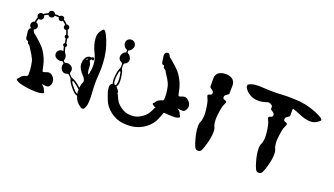

<svg xmlns="http://www.w3.org/2000/svg" viewBox="-64 -1207 2947 1693"><g transform="rotate(20 1409.5 -360.5)"><path d="M775.4 -209Q775.4 -209 775.4 -209Q777.3 -176.8 780.3 -121.1Q780.3 -109.4 780.3 -98.6Q780.3 -57.6 772.5 -33.2Q761.7 -2 751 -1Q740.2 -1 734.4 -1Q730.5 -2 703.1 -24.4Q675.8 -47.9 663.1 -90.8Q653.3 -92.8 641.6 -99.6Q630.9 -106.4 619.1 -118.2Q609.4 -128.9 597.7 -142.6Q586.9 -156.2 577.1 -169.9Q572.3 -177.7 567.4 -185.5Q562.5 -194.3 561.5 -201.2Q559.6 -208 555.7 -213.9Q551.8 -220.7 545.9 -225.6Q542 -230.5 532.2 -239.3Q528.3 -243.2 523.4 -244.1Q518.6 -245.1 512.7 -243.2Q501 -237.3 487.3 -240.2Q473.6 -242.2 463.9 -252.9Q453.1 -263.7 449.2 -281.2Q445.3 -298.8 451.2 -312.5Q453.1 -314.5 452.1 -317.4Q452.1 -320.3 450.2 -322.3Q447.3 -325.2 441.4 -331.1Q439.5 -333 436.5 -333Q433.6 -334 431.6 -332Q418 -326.2 400.4 -330.1Q382.8 -334 372.1 -344.7Q358.4 -357.4 358.4 -376Q358.4 -395.5 372.1 -408.2Q380.9 -417 392.6 -419.9Q404.3 -422.9 416 -419.9Q413.1 -425.8 411.1 -432.6Q409.2 -439.5 407.2 -447.3Q407.2 -449.2 406.2 -452.1Q406.2 -455.1 406.2 -458Q401.4 -459 398.4 -462.9Q395.5 -465.8 393.6 -470.7Q391.6 -476.6 394.5 -481.4Q396.5 -487.3 402.3 -490.2Q400.4 -500 399.4 -509.8Q397.5 -520.5 395.5 -531.2Q390.6 -532.2 386.7 -536.1Q382.8 -539.1 381.8 -543.9Q379.9 -549.8 381.8 -554.7Q383.8 -559.6 388.7 -562.5Q385.7 -573.2 381.8 -583Q378.9 -592.8 374 -602.5Q365.2 -600.6 356.4 -605.5Q348.6 -610.4 345.7 -620.1Q344.7 -626 345.7 -630.9Q346.7 -636.7 350.6 -641.6Q345.7 -647.5 339.8 -653.3Q334 -658.2 328.1 -663.1Q326.2 -665 323.2 -666Q321.3 -668 319.3 -668.9Q316.4 -666 313.5 -664.1Q310.5 -662.1 306.6 -661.1Q296.9 -658.2 288.1 -663.1Q279.3 -668 276.4 -677.7Q276.4 -679.7 276.4 -681.6Q276.4 -683.6 276.4 -684.6Q266.6 -686.5 256.8 -686.5Q247.1 -687.5 236.3 -686.5Q235.4 -677.7 229.5 -670.9Q223.6 -664.1 214.8 -662.1Q205.1 -659.2 195.3 -663.1Q186.5 -667 181.6 -675.8Q171.9 -671.9 163.1 -667Q154.3 -663.1 147.5 -657.2Q152.3 -649.4 153.3 -640.6Q153.3 -630.9 147.5 -623Q141.6 -614.3 131.8 -611.3Q122.1 -608.4 112.3 -612.3Q108.4 -603.5 106.4 -594.7Q103.5 -585.9 102.5 -576.2Q113.3 -574.2 120.1 -565.4Q127.9 -556.6 128.9 -544.9Q129.9 -533.2 123 -523.4Q116.2 -513.7 104.5 -510.7Q105.5 -507.8 106.4 -504.9Q106.4 -502 107.4 -499Q111.3 -494.1 113.3 -489.3Q115.2 -483.4 115.2 -483.4Q115.2 -483.4 136.7 -466.8Q158.2 -449.2 183.6 -425.8Q201.2 -409.2 216.8 -392.6Q232.4 -376 241.2 -360.4Q264.6 -322.3 273.4 -298.8Q283.2 -274.4 290 -246.1Q297.9 -216.8 299.8 -204.1Q300.8 -190.4 306.6 -186.5Q312.5 -183.6 338.9 -194.3Q365.2 -206.1 388.7 -188.5Q412.1 -169.9 417 -148.4Q421.9 -127 418 -114.3Q415 -102.5 406.2 -89.8Q397.5 -78.1 382.8 -78.1Q375 -77.1 360.4 -79.1Q345.7 -80.1 333 -82Q335.9 -80.1 339.8 -77.1Q343.8 -74.2 347.7 -71.3Q361.3 -59.6 366.2 -48.8Q370.1 -37.1 372.1 -34.2Q373 -31.2 376 -26.4Q379.9 -22.5 380.9 -19.5Q381.8 -17.6 377.9 -12.7Q374 -8.8 351.6 -2.9Q340.8 0 309.6 0Q279.3 0 244.1 -3.9Q209 -7.8 178.7 -14.6Q148.4 -21.5 138.7 -26.4Q118.2 -37.1 115.2 -42Q112.3 -47.9 114.3 -49.8Q115.2 -51.8 119.1 -54.7Q124 -58.6 126 -61.5Q127.9 -63.5 134.8 -74.2Q141.6 -84 157.2 -92.8Q166 -97.7 174.8 -99.6Q183.6 -102.5 189.5 -104.5Q189.5 -106.4 192.4 -109.4Q194.3 -111.3 195.3 -113.3Q197.3 -115.2 196.3 -142.6Q196.3 -169.9 191.4 -202.1Q189.5 -218.8 185.5 -235.4Q181.6 -252 175.8 -263.7Q158.2 -298.8 140.6 -324.2Q124 -348.6 121.1 -355.5Q118.2 -362.3 108.4 -369.1Q97.7 -375 96.7 -378.9Q95.7 -383.8 93.8 -389.6Q91.8 -395.5 91.8 -395.5Q91.8 -395.5 81.1 -399.4Q70.3 -403.3 67.4 -417Q65.4 -431.6 60.5 -467.8Q59.6 -473.6 59.6 -479.5Q59.6 -504.9 75.2 -510.7Q76.2 -510.7 78.1 -511.7Q79.1 -511.7 80.1 -511.7Q72.3 -515.6 66.4 -523.4Q60.5 -531.2 60.5 -541Q59.6 -553.7 67.4 -564.5Q75.2 -574.2 87.9 -577.1Q89.8 -588.9 92.8 -599.6Q95.7 -610.4 100.6 -621.1Q93.8 -627.9 93.8 -637.7Q92.8 -648.4 98.6 -656.2Q104.5 -666 115.2 -668.9Q126 -670.9 135.7 -666Q144.5 -673.8 155.3 -678.7Q165 -684.6 176.8 -689.5Q176.8 -699.2 182.6 -708Q188.5 -715.8 199.2 -718.8Q203.1 -719.7 206.1 -719.7Q213.9 -720.7 220.7 -716.8Q230.5 -710.9 234.4 -700.2Q247.1 -701.2 257.8 -701.2Q269.5 -700.2 279.3 -698.2Q282.2 -702.1 285.2 -704.1Q289.1 -707 293.9 -708Q302.7 -710.9 312.5 -706.1Q321.3 -701.2 323.2 -691.4Q324.2 -688.5 324.2 -686.5Q324.2 -684.6 324.2 -681.6Q327.1 -680.7 330.1 -678.7Q333 -676.8 335.9 -674.8Q342.8 -668.9 349.6 -663.1Q355.5 -656.2 361.3 -649.4Q361.3 -649.4 362.3 -650.4Q362.3 -650.4 362.3 -650.4Q372.1 -653.3 380.9 -648.4Q389.6 -642.6 392.6 -632.8Q394.5 -627 392.6 -620.1Q390.6 -613.3 385.7 -609.4Q390.6 -598.6 394.5 -587.9Q398.4 -577.1 401.4 -566.4Q406.2 -565.4 410.2 -562.5Q414.1 -558.6 415 -553.7Q417 -548.8 415 -543Q413.1 -538.1 409.2 -535.2Q411.1 -523.4 413.1 -512.7Q414.1 -502 415 -492.2Q419.9 -491.2 422.9 -487.3Q425.8 -484.4 427.7 -480.5Q428.7 -474.6 426.8 -468.8Q424.8 -462.9 418.9 -460Q419.9 -457 419.9 -454.1Q420.9 -452.1 420.9 -449.2Q421.9 -443.4 423.8 -438.5Q425.8 -432.6 426.8 -427.7Q427.7 -424.8 429.7 -419.9Q432.6 -414.1 434.6 -409.2Q434.6 -409.2 434.6 -409.2Q435.5 -408.2 435.5 -408.2Q446.3 -397.5 450.2 -379.9Q454.1 -362.3 447.3 -348.6Q446.3 -346.7 447.3 -343.8Q447.3 -340.8 449.2 -338.9Q452.1 -335.9 458 -330.1Q460 -328.1 462.9 -328.1Q464.8 -327.1 467.8 -329.1Q481.4 -335 499 -331.1Q516.6 -327.1 527.3 -316.4Q537.1 -306.6 540 -293Q542 -279.3 537.1 -267.6Q535.2 -261.7 536.1 -256.8Q537.1 -251 541 -247.1Q544.9 -243.2 553.7 -234.4Q559.6 -228.5 565.4 -224.6Q572.3 -220.7 579.1 -218.8Q585.9 -216.8 593.8 -212.9Q602.5 -208 610.4 -203.1Q622.1 -194.3 634.8 -184.6Q647.5 -173.8 657.2 -165Q661.1 -201.2 669.9 -214.8Q677.7 -228.5 669.9 -247.1Q664.1 -261.7 646.5 -279.3Q628.9 -296.9 615.2 -320.3Q608.4 -332 603.5 -347.7Q599.6 -362.3 600.6 -379.9Q601.6 -400.4 609.4 -417Q616.2 -433.6 626 -441.4Q639.6 -452.1 651.4 -452.1Q664.1 -451.2 664.1 -451.2Q664.1 -451.2 676.8 -457Q690.4 -461.9 692.4 -445.3Q695.3 -428.7 682.6 -432.6Q670.9 -435.5 670.9 -435.5Q670.9 -435.5 665 -427.7Q660.2 -418.9 666 -410.2Q670.9 -401.4 673.8 -394.5Q677.7 -386.7 677.7 -369.1Q677.7 -361.3 678.7 -345.7Q680.7 -330.1 682.6 -320.3Q686.5 -307.6 690.4 -304.7Q694.3 -301.8 694.3 -301.8Q694.3 -301.8 701.2 -338.9Q708 -375 704.1 -413.1Q700.2 -456.1 672.9 -510.7Q646.5 -565.4 642.6 -619.1Q638.7 -663.1 658.2 -690.4Q676.8 -718.8 684.6 -719.7Q697.3 -721.7 716.8 -684.6Q735.4 -648.4 751 -599.6Q759.8 -573.2 765.6 -545.9Q771.5 -518.6 774.4 -495.1Q784.2 -408.2 778.3 -339.8Q772.5 -270.5 775.4 -209ZM630.9 -414.1Q634.8 -418.9 643.6 -428.7Q643.6 -428.7 639.6 -429.7Q635.7 -430.7 633.8 -426.8Q629.9 -421.9 630.9 -418Q630.9 -414.1 630.9 -414.1ZM628.9 -128.9Q628.9 -128.9 628.9 -128.9Q637.7 -119.1 645.5 -114.3Q653.3 -108.4 659.2 -106.4Q658.2 -111.3 657.2 -117.2Q657.2 -122.1 656.2 -127.9Q656.2 -132.8 656.2 -137.7Q656.2 -141.6 656.2 -146.5Q655.3 -147.5 654.3 -149.4Q653.3 -150.4 651.4 -151.4Q637.7 -165 620.1 -178.7Q602.5 -191.4 589.8 -199.2Q585 -202.1 582 -198.2Q578.1 -195.3 581.1 -190.4Q587.9 -177.7 601.6 -160.2Q615.2 -142.6 628.9 -128.9Z M1587.9 -395.5Q1587.9 -395.5 1587.9 -395.5Q1611.3 -377.9 1617.2 -355.5Q1620.1 -343.8 1620.1 -334Q1620.1 -327.1 1618.2 -322.3Q1614.3 -309.6 1605.5 -297.9Q1596.7 -286.1 1583 -285.2Q1574.2 -285.2 1559.6 -286.1Q1544.9 -288.1 1532.2 -290Q1536.1 -287.1 1540 -284.2Q1543.9 -282.2 1547.9 -278.3Q1560.5 -267.6 1565.4 -255.9Q1570.3 -244.1 1571.3 -241.2Q1572.3 -238.3 1576.2 -234.4Q1579.1 -229.5 1580.1 -227.5Q1581.1 -224.6 1577.1 -220.7Q1573.2 -215.8 1550.8 -210Q1541 -207 1509.8 -208Q1478.5 -208 1443.4 -211.9Q1441.4 -211.9 1438.5 -211.9Q1435.5 -212.9 1432.6 -212.9Q1427.7 -196.3 1406.2 -144.5Q1384.8 -92.8 1331.1 -51.8Q1301.8 -29.3 1260.7 -14.6Q1220.7 0 1166 0Q1111.3 0 1071.3 -14.6Q1031.2 -30.3 1002.9 -52.7Q950.2 -94.7 930.7 -146.5Q911.1 -198.2 906.2 -213.9Q902.3 -228.5 900.4 -250Q899.4 -255.9 899.4 -260.7Q899.4 -274.4 903.3 -280.3Q905.3 -284.2 910.2 -290Q915 -294.9 921.9 -296.9Q918.9 -305.7 917 -315.4Q915 -326.2 915 -340.8Q915 -354.5 917 -372.1Q918.9 -390.6 921.9 -406.2Q923.8 -415 925.8 -423.8Q928.7 -433.6 931.6 -439.5Q935.5 -446.3 937.5 -453.1Q939.5 -460 939.5 -467.8Q939.5 -474.6 939.5 -486.3Q939.5 -492.2 935.5 -497.1Q932.6 -501 927.7 -502.9Q916 -507.8 907.2 -519.5Q899.4 -530.3 899.4 -544.9Q899.4 -560.5 909.2 -575.2Q918.9 -590.8 933.6 -595.7Q935.5 -596.7 937.5 -598.6Q939.5 -601.6 939.5 -603.5Q939.5 -608.4 939.5 -616.2Q939.5 -619.1 937.5 -621.1Q935.5 -623 933.6 -624Q918.9 -628.9 909.2 -644.5Q899.4 -659.2 899.4 -674.8Q899.4 -693.4 913.1 -707Q925.8 -719.7 945.3 -719.7Q963.9 -719.7 976.6 -707Q990.2 -693.4 990.2 -674.8Q990.2 -659.2 980.5 -644.5Q970.7 -628.9 957 -624Q954.1 -623 952.1 -621.1Q951.2 -619.1 951.2 -616.2Q951.2 -612.3 951.2 -603.5Q951.2 -601.6 952.1 -598.6Q954.1 -596.7 957 -595.7Q970.7 -590.8 980.5 -575.2Q990.2 -560.5 990.2 -544.9Q990.2 -530.3 982.4 -519.5Q974.6 -507.8 961.9 -502.9Q957 -501 954.1 -497.1Q951.2 -492.2 951.2 -486.3Q951.2 -480.5 951.2 -467.8Q951.2 -460 952.1 -453.1Q954.1 -446.3 958 -439.5Q961.9 -433.6 963.9 -424.8Q966.8 -415 967.8 -406.2Q971.7 -390.6 973.6 -372.1Q975.6 -354.5 975.6 -340.8Q975.6 -321.3 971.7 -307.6Q967.8 -293.9 960.9 -286.1Q961.9 -285.2 962.9 -284.2Q963.9 -284.2 963.9 -283.2Q980.5 -265.6 986.3 -255.9Q991.2 -245.1 991.2 -240.2Q990.2 -235.4 990.2 -231.4Q990.2 -228.5 993.2 -226.6Q997.1 -225.6 998 -222.7Q1000 -219.7 1000 -216.8Q1001 -214.8 1015.6 -183.6Q1030.3 -152.3 1065.4 -126Q1085 -111.3 1110.4 -100.6Q1135.7 -90.8 1168 -90.8Q1201.2 -90.8 1226.6 -100.6Q1252.9 -111.3 1272.5 -126Q1307.6 -152.3 1323.2 -183.6Q1339.8 -214.8 1339.8 -216.8Q1340.8 -219.7 1341.8 -222.7Q1343.8 -225.6 1346.7 -226.6Q1347.7 -227.5 1348.6 -228.5Q1348.6 -228.5 1349.6 -229.5Q1345.7 -230.5 1342.8 -231.4Q1340.8 -232.4 1338.9 -233.4Q1317.4 -244.1 1315.4 -250Q1312.5 -254.9 1313.5 -256.8Q1315.4 -258.8 1319.3 -262.7Q1323.2 -265.6 1325.2 -268.6Q1327.1 -271.5 1334 -281.2Q1341.8 -292 1356.4 -299.8Q1365.2 -304.7 1374 -307.6Q1382.8 -310.5 1389.6 -311.5Q1389.6 -314.5 1391.6 -316.4Q1394.5 -318.4 1395.5 -321.3Q1396.5 -323.2 1396.5 -350.6Q1396.5 -377 1391.6 -409.2Q1388.7 -426.8 1384.8 -443.4Q1380.9 -459 1375 -471.7Q1358.4 -505.9 1340.8 -531.2Q1323.2 -556.6 1321.3 -563.5Q1318.4 -570.3 1307.6 -576.2Q1297.9 -582 1295.9 -586.9Q1294.9 -590.8 1293.9 -597.7Q1292 -603.5 1292 -603.5Q1292 -603.5 1281.2 -606.4Q1270.5 -610.4 1267.6 -625Q1264.6 -639.6 1259.8 -674.8Q1254.9 -710.9 1275.4 -717.8Q1282.2 -720.7 1287.1 -720.7Q1299.8 -720.7 1305.7 -709Q1314.5 -691.4 1314.5 -691.4Q1314.5 -691.4 1335.9 -674.8Q1357.4 -657.2 1382.8 -633.8Q1400.4 -617.2 1416 -600.6Q1431.6 -583 1440.4 -568.4Q1463.9 -530.3 1473.6 -505.9Q1482.4 -482.4 1490.2 -453.1Q1497.1 -424.8 1499 -411.1Q1501 -397.5 1506.8 -394.5Q1512.7 -391.6 1538.1 -402.3Q1564.5 -413.1 1587.9 -395.5ZM938.5 -418Q934.6 -403.3 931.6 -381.8Q928.7 -360.4 928.7 -340.8Q928.7 -324.2 930.7 -313.5Q933.6 -303.7 937.5 -297.9Q940.4 -297.9 943.4 -296.9Q946.3 -295.9 949.2 -293.9Q954.1 -297.9 957 -309.6Q960.9 -321.3 960.9 -340.8Q960.9 -360.4 958 -381.8Q955.1 -403.3 951.2 -418Q950.2 -422.9 945.3 -422.9Q940.4 -422.9 938.5 -418Z M1829.1 -719.7Q1832 -719.7 1846.7 -718.8Q1861.3 -717.8 1882.8 -709Q1883.8 -708 1885.7 -707Q1886.7 -707 1887.7 -706.1Q1903.3 -697.3 1911.1 -681.6Q1919.9 -667 1919.9 -649.4Q1918.9 -622.1 1918.9 -568.4Q1918.9 -565.4 1918 -563.5Q1916 -560.5 1913.1 -559.6Q1905.3 -554.7 1892.6 -544.9Q1880.9 -536.1 1880.9 -522.5Q1880.9 -504.9 1897.5 -502Q1914.1 -498 1917 -490.2Q1918.9 -483.4 1906.2 -458Q1893.6 -433.6 1884.8 -354.5Q1882.8 -338.9 1882.8 -327.1Q1881.8 -314.5 1882.8 -304.7Q1884.8 -264.6 1895.5 -245.1Q1906.2 -226.6 1901.4 -171.9Q1898.4 -137.7 1885.7 -91.8Q1873 -44.9 1860.4 -18.6Q1850.6 0 1829.1 0Q1808.6 0 1798.8 -18.6Q1785.2 -44.9 1773.4 -91.8Q1760.7 -137.7 1757.8 -171.9Q1752.9 -226.6 1763.7 -245.1Q1773.4 -264.6 1776.4 -304.7Q1776.4 -314.5 1776.4 -327.1Q1776.4 -338.9 1774.4 -354.5Q1765.6 -433.6 1752.9 -458Q1740.2 -483.4 1742.2 -490.2Q1745.1 -498 1761.7 -502Q1778.3 -504.9 1778.3 -522.5Q1778.3 -536.1 1765.6 -544.9Q1753.9 -554.7 1746.1 -559.6Q1743.2 -560.5 1741.2 -563.5Q1740.2 -565.4 1740.2 -568.4Q1740.2 -594.7 1739.3 -649.4Q1739.3 -667 1748 -681.6Q1755.9 -697.3 1771.5 -706.1Q1772.5 -707 1773.4 -707Q1775.4 -708 1776.4 -709Q1797.9 -717.8 1812.5 -718.8Q1827.1 -719.7 1829.1 -719.7Z M2534.2 -714.8Q2534.2 -714.8 2534.2 -714.8Q2558.6 -711.9 2585.9 -706.1Q2613.3 -699.2 2639.6 -691.4Q2688.5 -675.8 2724.6 -656.2Q2759.8 -637.7 2759.8 -626Q2759.8 -626 2759.8 -625Q2758.8 -616.2 2730.5 -597.7Q2702.1 -579.1 2659.2 -582Q2616.2 -585.9 2572.3 -604.5Q2528.3 -624 2489.3 -635.7Q2489.3 -613.3 2489.3 -568.4Q2489.3 -565.4 2487.3 -563.5Q2486.3 -560.5 2483.4 -559.6Q2475.6 -554.7 2462.9 -544.9Q2451.2 -536.1 2451.2 -522.5Q2451.2 -504.9 2467.8 -502Q2484.4 -498 2486.3 -490.2Q2489.3 -483.4 2476.6 -458Q2462.9 -433.6 2455.1 -354.5Q2453.1 -338.9 2452.1 -327.1Q2452.1 -314.5 2453.1 -304.7Q2455.1 -264.6 2465.8 -245.1Q2476.6 -226.6 2471.7 -171.9Q2468.8 -137.7 2456.1 -91.8Q2443.4 -44.9 2429.7 -18.6Q2420.9 0 2399.4 0Q2378.9 0 2369.1 -18.6Q2355.5 -44.9 2342.8 -91.8Q2330.1 -137.7 2327.1 -171.9Q2322.3 -226.6 2333 -245.1Q2343.8 -264.6 2346.7 -304.7Q2346.7 -314.5 2346.7 -327.1Q2345.7 -338.9 2344.7 -354.5Q2335.9 -433.6 2322.3 -458Q2309.6 -483.4 2312.5 -490.2Q2315.4 -498 2332 -502Q2348.6 -504.9 2348.6 -522.5Q2348.6 -536.1 2335.9 -544.9Q2323.2 -554.7 2315.4 -559.6Q2312.5 -560.5 2311.5 -563.5Q2309.6 -565.4 2309.6 -568.4Q2309.6 -577.1 2309.6 -593.8Q2303.7 -599.6 2297.9 -603.5Q2292 -607.4 2286.1 -610.4Q2271.5 -616.2 2260.7 -611.3Q2250 -607.4 2229.5 -602.5Q2218.8 -599.6 2204.1 -597.7Q2188.5 -595.7 2167 -596.7Q2145.5 -597.7 2127.9 -603.5Q2109.4 -609.4 2095.7 -618.2Q2069.3 -634.8 2055.7 -653.3Q2042 -671.9 2041 -674.8Q2041 -677.7 2041 -681.6Q2040 -685.5 2041 -691.4Q2042 -702.1 2073.2 -711.9Q2097.7 -720.7 2138.7 -720.7Q2148.4 -720.7 2160.2 -719.7Q2216.8 -717.8 2248 -715.8Q2279.3 -714.8 2312.5 -715.8Q2344.7 -716.8 2379.9 -718.8Q2387.7 -719.7 2393.6 -719.7Q2398.4 -719.7 2399.4 -719.7Q2400.4 -719.7 2403.3 -719.7Q2407.2 -719.7 2412.1 -719.7Q2440.4 -719.7 2470.7 -718.8Q2501 -717.8 2534.2 -714.8Z"/></g></svg>

Font: No Time for a New Roman
Style: XXL
Weight: 400
Monospace: yes
Designer: Arthur Shnapir
Foundry: Arthur Shnapir
Version: Version_01